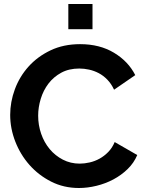

<svg xmlns="http://www.w3.org/2000/svg" viewBox="-20 -935 726 961"><path d="M31 -360Q31 -425 54.5 -488.5Q78 -552 123 -602Q168 -652 233 -683Q298 -714 381 -714Q479 -714 550.5 -671Q622 -628 657 -559L551 -486Q537 -516 517 -536.5Q497 -557 474 -569Q451 -581 426 -586.5Q401 -592 377 -592Q325 -592 286.5 -571Q248 -550 222.5 -516.5Q197 -483 184 -440.5Q171 -398 171 -356Q171 -309 186 -265.5Q201 -222 228.5 -189Q256 -156 294.5 -136Q333 -116 379 -116Q403 -116 429 -122Q455 -128 478.5 -141Q502 -154 522 -174.5Q542 -195 554 -224L667 -159Q650 -119 618.5 -88.5Q587 -58 547.5 -37Q508 -16 463 -5Q418 6 375 6Q299 6 236 -26Q173 -58 127.5 -109.5Q82 -161 56.5 -226.5Q31 -292 31 -360ZM322 -789V-915H443V-789Z"/></svg>

Font: PTCRaleway
Style: Bold
Weight: 700
Designer: Matt McInerney, Pablo Impallari, Rodrigo Fuenzalida
Foundry: Matt McInerney, Pablo Impallari, Rodrigo Fuenzalida
Version: Version 3.000g; ttfautohint (v1.5) -l 8 -r 28 -G 28 -x 14 -D